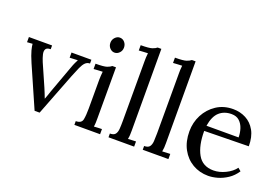

<svg xmlns="http://www.w3.org/2000/svg" viewBox="-82 -816 1571 1076"><g transform="rotate(20 703.0 -277.5)"><path d="M175.7 2.2 68.2 -242.8Q49.9 -285.3 43.6 -309.7Q37.4 -334.1 36.7 -346.9L4.4 -344.7V-375.5H142.6V-353.1Q119.9 -353.1 113.5 -341.4Q107.1 -329.7 111.7 -310.6Q116.2 -291.5 125.4 -269.5L183.4 -137.5Q188.9 -124.7 194.5 -110.6Q200.2 -96.4 205.7 -81.8H206.5Q210.5 -93.1 215.3 -105.6Q220 -118.1 223.7 -130.5L283.8 -295.2Q290.1 -313.2 296.5 -326.7Q302.9 -340.3 306.6 -346.9L258.5 -344.7V-375.5H377V-353.1Q360.5 -353.1 349.1 -341.8Q337.7 -330.4 327.5 -307.8Q317.2 -285.3 304 -251.6L205.7 2.2Z M412.2 -22.4Q446.6 -22.4 451.6 -48Q456.5 -73.7 456.5 -114V-285.3Q456.5 -297 457.3 -308Q458 -319 459.5 -334.1Q445.9 -333.7 432.9 -332.8Q419.9 -331.9 406.3 -331.1V-362.7Q455.8 -362.7 473.4 -368.9Q491 -375.1 499.4 -382.8H521.1V-79.6Q521.1 -64.5 520.7 -53Q520.4 -41.4 518.2 -28.6Q529.9 -29.3 541.8 -29.9Q553.7 -30.4 565.5 -30.8V0H412.2ZM484.4 -457.3Q468.6 -457.3 456.5 -470.1Q444.4 -482.9 444.4 -501.7Q444.4 -520.4 456.9 -533.6Q469.4 -546.8 485.1 -546.8Q502.4 -546.8 513.9 -533.6Q525.5 -520.4 525.5 -501.7Q525.5 -482.9 513 -470.1Q500.6 -457.3 484.4 -457.3Z M615.7 -22.4Q638.8 -22.4 647.8 -34.1Q656.8 -45.8 658.2 -66.6Q659.7 -87.3 659.7 -114V-469.4Q659.7 -481.1 660.1 -492.1Q660.4 -503.1 662.3 -518.2Q648.7 -517.8 635.5 -516.9Q622.3 -516 608.7 -515.2V-546.8Q658.2 -546.8 676.2 -553Q694.2 -559.2 702.6 -566.9H724.6L725.3 -79.6Q725.3 -64.5 724.6 -53Q723.9 -41.4 721.3 -28.6Q733 -29.3 745 -29.9Q756.9 -30.4 768.6 -30.8V0H615.7Z M819.9 -22.4Q843.1 -22.4 852 -34.1Q861 -45.8 862.5 -66.6Q864 -87.3 864 -114V-469.4Q864 -481.1 864.3 -492.1Q864.7 -503.1 866.5 -518.2Q853 -517.8 839.8 -516.9Q826.5 -516 813 -515.2V-546.8Q862.5 -546.8 880.5 -553Q898.4 -559.2 906.9 -566.9H928.9L929.6 -79.6Q929.6 -64.5 928.9 -53Q928.1 -41.4 925.6 -28.6Q937.3 -29.3 949.2 -29.9Q961.1 -30.4 972.9 -30.8V0H819.9Z M1213.4 12.1Q1161.7 12.1 1120.1 -12.3Q1078.5 -36.7 1054.3 -81.4Q1030.1 -126.1 1030.1 -187Q1030.1 -239.8 1053.7 -285.5Q1077.4 -331.1 1120.1 -359.4Q1162.8 -387.6 1219.3 -387.6Q1261.1 -387.6 1295.7 -369.5Q1330.4 -351.3 1351.1 -314.4Q1371.8 -277.6 1371.8 -221.5L1107.4 -217.1Q1107.1 -130.9 1136.2 -78.7Q1165.4 -26.4 1231.4 -26.4Q1266.2 -26.4 1302.7 -44.2Q1339.2 -62 1358.3 -88.7L1376.2 -73.7Q1355.7 -42.5 1327.3 -23.7Q1298.9 -4.8 1269 3.7Q1239.1 12.1 1213.4 12.1ZM1109.6 -248.6H1301.1Q1301.1 -275.4 1293 -300.5Q1284.9 -325.6 1267.1 -342Q1249.4 -358.3 1220 -358.3Q1176 -358.3 1147.4 -332.4Q1118.8 -306.6 1109.6 -248.6Z"/></g></svg>

Font: Parastoo
Style: Regular
Weight: 400
Foundry: Saber Rastikerdar (saber.rastikerdar@gmail.com)
Version: Version 3.000